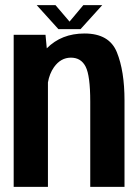

<svg xmlns="http://www.w3.org/2000/svg" viewBox="-20 -731 548 751"><path d="M33.5 0V-595H158L163 -542Q220.5 -600 310.5 -600Q407.5 -600 437.2 -526.5Q467 -453 467 -338V0H333V-333.5Q333 -435 315 -470.2Q297 -505.5 257.5 -505.5Q217.5 -505.5 191 -468Q173.5 -443 167.5 -408.5V0ZM208.5 -617 123.5 -711H197L252 -646.5L306 -711H380L295 -617Z"/></svg>

Font: Anybody SemiBold
Style: Regular
Weight: 600
Designer: Tyler Finck
Foundry: Etcetera Type Company
Version: Version 1.010; ttfautohint (v1.8.3) -l 8 -r 50 -G 200 -x 14 